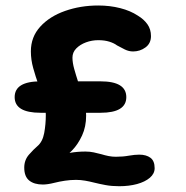

<svg xmlns="http://www.w3.org/2000/svg" viewBox="-20 -648 659 681"><path d="M403 12.5Q376.5 12.5 354.8 8.5Q333 4.5 313 -0.5Q297.5 -4.5 281.8 -7.2Q266 -10 249.5 -10Q230 -10 210 -7Q190 -4 172.5 0.5Q148.5 6.5 132 6.5Q101 6.5 83.5 -7.8Q66 -22 66 -53.5Q66 -80.5 83 -99.8Q100 -119 112.5 -129.5Q131 -145 136.8 -176.2Q142.5 -207.5 142.5 -240Q142.5 -265.5 134.5 -292.5Q126.5 -319.5 116.5 -347.5Q106 -377 97.8 -406.5Q89.5 -436 89.5 -466Q89.5 -517 122.8 -553.5Q156 -590 210.8 -609.2Q265.5 -628.5 328.5 -628.5Q370 -628.5 406.2 -619.2Q442.5 -610 469 -592.5Q490.5 -579.5 503 -561.8Q515.5 -544 515.5 -520Q515.5 -494 496 -479.8Q476.5 -465.5 452 -465.5Q437 -465.5 422.8 -472.5Q408.5 -479.5 395 -487Q384.5 -495 367.8 -500.2Q351 -505.5 328.5 -505.5Q306 -505.5 285 -497.8Q264 -490 250.5 -476.2Q237 -462.5 237 -443.5Q237 -426 243.2 -403.5Q249.5 -381 258 -355Q268 -326 276.8 -295Q285.5 -264 285.5 -238Q285.5 -198.5 271 -167.2Q256.5 -136 236.2 -115Q216 -94 197.5 -84L187.5 -95Q201 -101 227.8 -105.8Q254.5 -110.5 283 -110.5Q298.5 -110.5 312.5 -107.5Q326.5 -104.5 339.5 -101Q352.5 -97 365.2 -94.5Q378 -92 391 -92Q404 -92 415.5 -93Q427 -94 438 -96Q458 -99.5 474 -99.5Q498.5 -99.5 513.5 -88.5Q528.5 -77.5 528.5 -51.5Q528.5 -32 511.5 -17.5Q494.5 -3 466 4.8Q437.5 12.5 403 12.5ZM124 -248Q32 -248 32 -303.5Q32 -359.5 124 -359.5H336.5Q428 -359.5 428 -303.5Q428 -248 336.5 -248Z"/></svg>

Font: Sono ExtraLight Monospace
Style: Bold
Weight: 700
Version: Version 2.112